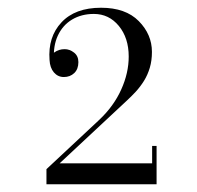

<svg xmlns="http://www.w3.org/2000/svg" viewBox="-20 -933 510 496"><path d="M100 -457V-496L237 -624Q274 -659 293.2 -701.8Q312.5 -744.5 312.5 -787Q312.5 -835 287 -866Q261.5 -897 222.5 -897Q190.5 -897 166.2 -882.5Q142 -868 129.5 -841.2Q117 -814.5 119.5 -778H108.5Q108.5 -789 120.2 -797.5Q132 -806 147 -806Q160 -806 171.2 -797.2Q182.5 -788.5 182.5 -772.5Q182.5 -754.5 171.8 -744.2Q161 -734 145 -734Q129.5 -734 119.2 -746Q109 -758 108 -778Q103.5 -837.5 138.8 -875.2Q174 -913 241 -913Q304.5 -913 338.5 -878.5Q372.5 -844 372.5 -799Q372.5 -776.5 367 -758Q361.5 -739.5 352 -724.2Q342.5 -709 330.8 -696.2Q319 -683.5 306.5 -672L134 -511H373V-556H384.5V-457Z"/></svg>

Font: Bodoni Moda SC 11pt
Style: Regular
Weight: 400
Version: Version 2.005